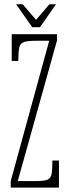

<svg xmlns="http://www.w3.org/2000/svg" viewBox="-20 -856 319 876"><path d="M29 0V-30L204.5 -670H143.5Q105.5 -670 88.8 -664Q72 -658 67.8 -638.2Q63.5 -618.5 63.5 -578H33.5V-700H240V-671L61 -30H148Q182.5 -30 197.2 -36.5Q212 -43 215.5 -63Q219 -83 219 -123.5H249V0ZM127 -732 53.5 -836.5H83.5L144.5 -765.5L205.5 -836.5H235.5L162.5 -732Z"/></svg>

Font: Imbue Thin
Style: Regular
Weight: 100
Designer: Tyler Finck
Foundry: Etcetera Type Company
Version: Version 1.102